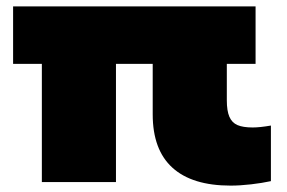

<svg xmlns="http://www.w3.org/2000/svg" viewBox="-20 -570 899 601"><path d="M828 -177V-3Q800.5 3 766 7Q731.5 11 702 11Q581.5 11 519.8 -45Q458 -101 458 -212V-370H343V0H111V-370H21V-550H780V-370H690V-256Q690 -223 698 -204.5Q706 -186 723.2 -178.5Q740.5 -171 771 -171Q793.5 -171 828 -177Z"/></svg>

Font: Encode Sans Expanded Black
Style: Regular
Weight: 900
Width: 7
Designer: Multiple Designers
Foundry: Impallari Type
Version: Version 2.000